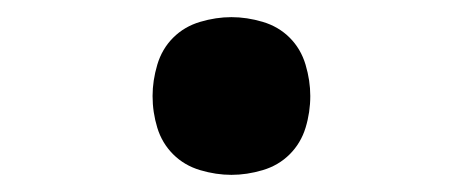

<svg xmlns="http://www.w3.org/2000/svg" viewBox="-20 -196 540 224"><path d="M250 8Q232 8 213.5 2.5Q195 -3 182 -16Q169 -29 163.5 -47Q158 -65 158 -84Q158 -102 163.5 -120.5Q169 -139 182 -152Q195 -165 213.5 -170.5Q232 -176 250 -176Q268 -176 286.5 -170.5Q305 -165 318 -152Q331 -139 336.5 -120.5Q342 -102 342 -84Q342 -65 336.5 -47Q331 -29 318 -16Q305 -3 286.5 2.5Q268 8 250 8Z"/></svg>

Font: Iosevka Curly Slab Semibold
Style: Regular
Weight: 600
Monospace: yes
Designer: Belleve Invis
Foundry: Belleve Invis
Version: Version 22.1.2; ttfautohint (v1.8.4)